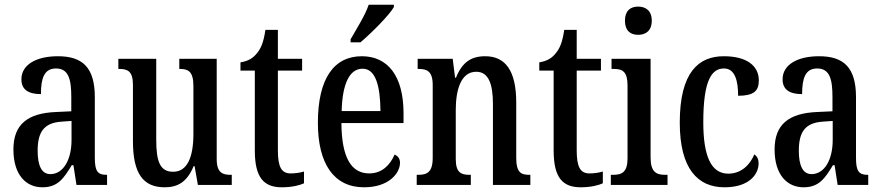

<svg xmlns="http://www.w3.org/2000/svg" viewBox="-20 -786 3740 816"><path d="M160 10C226 10 251 -28 285 -84H292L305 0H435V-43H432C395 -43 383 -59 383 -115V-373C383 -500 330 -547 226 -547C134 -547 71 -511 71 -449C71 -407 98 -386 154 -386C154 -452 167 -495 218 -495C272 -495 283 -448 283 -373V-313L218 -310C97 -305 37 -257 37 -151C37 -41 92 10 160 10ZM194 -46C156 -46 140 -84 140 -145C140 -223 165 -264 242 -269L284 -272V-191C284 -107 249 -46 194 -46Z M680 10C735 10 775 -12 803 -80H807L821 0H965V-43H960C927 -43 901 -51 901 -110V-536H742V-493H745C778 -493 802 -484 802 -421V-217C802 -120 777 -56 716 -56C659 -56 644 -101 644 -193V-536H483V-493H487C523 -493 545 -483 545 -425V-186C545 -49 588 10 680 10Z M1178 10C1222 10 1255 1 1272 -7V-57C1254 -52 1237 -49 1215 -49C1176 -49 1161 -77 1161 -147V-486H1264V-536H1161V-659H1108C1100 -605 1089 -581 1073 -561C1057 -540 1035 -526 1002 -521V-486H1063V-146C1063 -30 1102 10 1178 10Z M1470 -619V-606H1512C1561 -648 1634 -721 1654 -756V-766H1547C1532 -721 1498 -668 1470 -619ZM1527 10C1634 10 1680 -51 1680 -94C1680 -113 1670 -124 1657 -129C1638 -85 1604 -49 1549 -49C1473 -49 1432 -116 1431 -263H1695V-305C1695 -463 1628 -547 1518 -547C1399 -547 1331 -452 1331 -264C1331 -90 1399 10 1527 10ZM1597 -314H1432C1435 -429 1465 -494 1521 -494C1576 -494 1596 -422 1597 -314Z M1751 0H1981V-43H1976C1941 -43 1917 -51 1917 -110V-319C1917 -402 1938 -481 2004 -481C2057 -481 2075 -428 2075 -343V0H2234V-43H2230C2195 -43 2174 -52 2174 -115V-350C2174 -487 2127 -547 2042 -547C1982 -547 1944 -521 1918 -456H1914L1904 -536H1755V-493H1759C1794 -493 1819 -484 1819 -425V-115C1819 -52 1793 -43 1757 -43H1751Z M2448 10C2492 10 2525 1 2542 -7V-57C2524 -52 2507 -49 2485 -49C2446 -49 2431 -77 2431 -147V-486H2534V-536H2431V-659H2378C2370 -605 2359 -581 2343 -561C2327 -540 2305 -526 2272 -521V-486H2333V-146C2333 -30 2372 10 2448 10Z M2692 -638C2724 -638 2750 -655 2750 -698C2750 -741 2724 -758 2692 -758C2660 -758 2636 -741 2636 -698C2636 -655 2660 -638 2692 -638ZM2576 0H2817V-43H2807C2769 -43 2745 -55 2745 -117V-536H2579V-493H2590C2626 -493 2647 -481 2647 -423V-113C2647 -54 2623 -43 2586 -43H2576Z M3059 10C3167 10 3204 -48 3204 -91C3204 -111 3197 -122 3186 -130C3168 -87 3132 -48 3075 -48C3001 -48 2969 -125 2969 -266C2969 -444 3004 -495 3057 -495C3104 -495 3117 -442 3117 -379C3183 -379 3205 -399 3205 -444C3205 -507 3153 -547 3056 -547C2950 -547 2869 -480 2869 -265C2869 -68 2946 10 3059 10Z M3395 10C3461 10 3486 -28 3520 -84H3527L3540 0H3670V-43H3667C3630 -43 3618 -59 3618 -115V-373C3618 -500 3565 -547 3461 -547C3369 -547 3306 -511 3306 -449C3306 -407 3333 -386 3389 -386C3389 -452 3402 -495 3453 -495C3507 -495 3518 -448 3518 -373V-313L3453 -310C3332 -305 3272 -257 3272 -151C3272 -41 3327 10 3395 10ZM3429 -46C3391 -46 3375 -84 3375 -145C3375 -223 3400 -264 3477 -269L3519 -272V-191C3519 -107 3484 -46 3429 -46Z"/></svg>

Font: Noto Serif Ethiopic ExtraCondensed Medium
Style: Regular
Weight: 500
Width: 2
Designer: Monotype Design Team
Foundry: Monotype Imaging Inc.
Version: Version 2.102